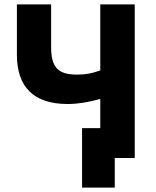

<svg xmlns="http://www.w3.org/2000/svg" viewBox="-20 -720 710 875"><path d="M503 135V0H594V-700H437V-399C397 -385 370 -380 330 -380C245 -380 213 -413 213 -505V-700H57V-471C57 -322 135 -246 288 -246C334 -246 383 -254 437 -269V-136H354V135Z"/></svg>

Font: Fixel Display Bold
Style: Bold
Weight: 700
Designer: AlfaBravo + MacPaw
Foundry: Kyrylo Tkachov, Marchela Mozhyna, Serhii Makarenko, Maria Weinstein, Zakhar Kryvoshyya
Version: Version 1.211